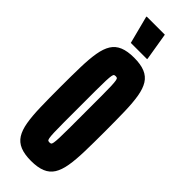

<svg xmlns="http://www.w3.org/2000/svg" viewBox="-292 -898 926 926"><g transform="rotate(45 171.0 -435.5)"><path d="M171 8Q126 8 97 -4Q68 -16 52 -41.5Q36 -67 29 -108Q22 -149 20.5 -207.5Q19 -266 19 -344Q19 -422 20.5 -480.5Q22 -539 29 -580Q36 -621 52 -646.5Q68 -672 97 -684Q126 -696 171 -696Q216 -696 245 -684Q274 -672 290 -646.5Q306 -621 313 -580Q320 -539 321.5 -480.5Q323 -422 323 -344Q323 -266 321.5 -207.5Q320 -149 313 -108Q306 -67 290 -41.5Q274 -16 245 -4Q216 8 171 8ZM171 -118Q177 -118 180.5 -120Q184 -122 186 -132.5Q188 -143 189 -167Q190 -191 190 -234Q190 -277 190 -344Q190 -411 190 -454Q190 -497 189 -521Q188 -545 186 -555.5Q184 -566 180.5 -568Q177 -570 171 -570Q165 -570 161.5 -568Q158 -566 156 -555.5Q154 -545 153 -521Q152 -497 152 -454.5Q152 -412 152 -344Q152 -277 152 -234Q152 -191 153 -167Q154 -143 156 -132.5Q158 -122 161.5 -120Q165 -118 171 -118ZM109 -735 73 -874V-879H197L220 -740V-735Z"/></g></svg>

Font: Saira UltraCondensed Black
Style: Regular
Weight: 900
Width: 1
Designer: Hector Gatti with collaboration of the Omnibus-Type team
Foundry: Omnibus-Type
Version: Version 1.101